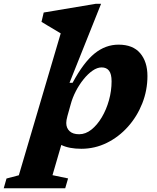

<svg xmlns="http://www.w3.org/2000/svg" viewBox="-130 -765 819 1004"><path d="M233.5 -332H249.5Q307 -438.5 364.2 -485Q421.5 -531.5 490 -531.5Q565 -531.5 603 -486.8Q641 -442 641 -367.5Q641 -293 614 -224.5Q587 -156 539.2 -102.5Q491.5 -49 428.8 -18Q366 13 295 13Q231.5 13 190.5 -7L144.5 151L226 168L211 219.5H-110.5L-96 168.5L-31.5 151.5L187.5 -590.5Q178.5 -596 160 -607Q141.5 -618 121.2 -630Q101 -642 87 -650.5L98.5 -699.5L370 -745H398.5ZM222.5 -158Q219 -145 217.8 -137Q216.5 -129 216.5 -122Q216.5 -95.5 233.8 -79.2Q251 -63 284 -63Q317.5 -63 348 -87.2Q378.5 -111.5 402.2 -151.5Q426 -191.5 439.8 -240.8Q453.5 -290 453.5 -340Q453.5 -378 440.2 -395.2Q427 -412.5 401.5 -412.5Q378.5 -412.5 354 -395.5Q329.5 -378.5 306.8 -350.2Q284 -322 266.5 -288Q249 -254 240 -220.5Z"/></svg>

Font: Newsreader Caption
Style: Bold Italic
Weight: 700
Italic angle: -17°
Designer: Hugues Gentile
Foundry: Production Type
Version: Version 1.001